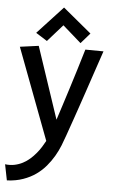

<svg xmlns="http://www.w3.org/2000/svg" viewBox="-71 -778 687 1147"><g transform="rotate(5 272.5 -204.5)"><path d="M522.9 -494.1Q497.1 -418 475.8 -355Q454.6 -292 437.5 -241.2Q420.4 -190.4 406.7 -150.9Q393.1 -111.3 382.8 -81.5Q358.9 -11.7 345.2 25.9Q335.4 54.7 322.5 87.2Q309.6 119.6 290.8 151.9Q272 184.1 246.8 214.1Q221.7 244.1 188.2 267.8Q154.8 291.5 111.8 306.6Q68.8 321.8 15.1 324.2L-3.9 229Q26.4 232.9 53 227.3Q79.6 221.7 102.3 209.7Q125 197.8 144.3 180.7Q163.6 163.6 179.4 144.5Q195.3 125.5 207.5 105.7Q219.7 85.9 229 68.8L22.9 -478L134.8 -493.2L278.8 -63Q290.5 -99.1 306.4 -148.2Q322.3 -197.3 340.1 -253.9Q357.9 -310.5 377 -372.3Q396 -434.1 414.1 -495.1ZM436 -593.3 381.8 -531.2 271 -628.4 180.7 -526.4 112.8 -569.3 265.6 -734.4Z"/></g></svg>

Font: McLaren
Style: Regular
Weight: 400
Designer: Astigmatic (AOETI)
Foundry: Astigmatic (AOETI)
Version: Version 1.000